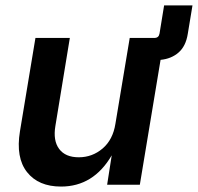

<svg xmlns="http://www.w3.org/2000/svg" viewBox="-20 -687 736 714"><path d="M207 6.8Q123 6.8 80.6 -46.9Q38.1 -100.6 54.2 -198.7L111.8 -545.9H239.7L186 -218.8Q176.8 -164.1 200 -133.1Q223.1 -102.1 272.9 -102.1Q323.2 -102.1 361.6 -134.8Q399.9 -167.5 409.2 -226.6L462.4 -545.9H554.2Q570.3 -545.9 573.2 -562L590.3 -667H695.8L678.2 -560.5Q670.9 -515.1 644 -491.7Q617.2 -468.3 577.1 -464.4L500 0H378.4L395.5 -109.4Q327.6 6.8 207 6.8Z"/></svg>

Font: Inter Semi Bold
Style: Italic
Weight: 600
Italic angle: -9.39999°
Designer: Rasmus Andersson
Foundry: rsms
Version: Version 4.000;git-3c8e0fc